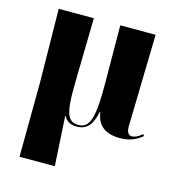

<svg xmlns="http://www.w3.org/2000/svg" viewBox="-112 -634 890 961"><g transform="rotate(15 332.5 -153.0)"><path d="M76 230H259L244 -27H246C261 0 282 10 314 10C371 10 394 -32 406 -90H409C420 -8 481 10 536 10C588 10 622 -7 651 -31L645 -40C623 -20 604 -14 592 -14C576 -14 564 -27 565 -61L576 -536H393L395 -235C396 -61 379 0 320 0C268 0 247 -31 249 -180L256 -536H74L79 -157Z"/></g></svg>

Font: Noto Serif Display ExtraBold
Style: Regular
Weight: 800
Designer: Monotype Design Team
Foundry: Monotype Imaging Inc.
Version: Version 2.009